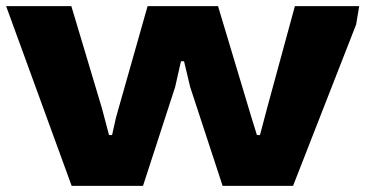

<svg xmlns="http://www.w3.org/2000/svg" viewBox="-20 -607 1193 627"><path d="M214 0 0 -587H213L313 -253L336 -166H346L359 -224L462 -587H692L801 -224L819 -166H829L852 -253L943 -587H1153L1143 -527L937 0H707L601 -323L581 -407H571L552 -323L447 0Z"/></svg>

Font: Goldman
Style: Bold
Weight: 700
Designer: Jaikishan Patel
Version: Version 1.000; ttfautohint (v1.8.3)